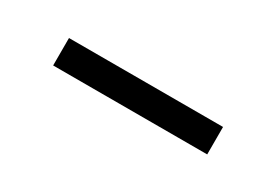

<svg xmlns="http://www.w3.org/2000/svg" viewBox="-12 -417 440 306"><g transform="rotate(30 208.0 -264.0)"><path d="M66.5 -238.5V-289H350V-238.5Z"/></g></svg>

Font: Anek Telugu Light
Style: Regular
Weight: 300
Version: Version 1.003